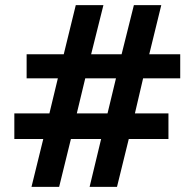

<svg xmlns="http://www.w3.org/2000/svg" viewBox="-20 -730 761 750"><path d="M684 -424H539L507 -287H638V-187H483L437 0H330L375 -187H257L211 0H103L149 -187H36V-287H173L206 -424H84V-518H229L276 -710H384L336 -518H455L503 -710H610L563 -518H684ZM400 -287 433 -424H313L280 -287Z"/></svg>

Font: Rising Sun
Style: Bold
Weight: 700
Designer: Matt McInerney, Pablo Impallari, Rodrigo Fuenzalida (Raleway font), Stephen Hutchings (Greek), Cristiano Sobral (main ch
Foundry: The Rising Sun Project Authors
Version: Version 4.327; ttfautohint (v1.8.4.7-5d5b-dirty)